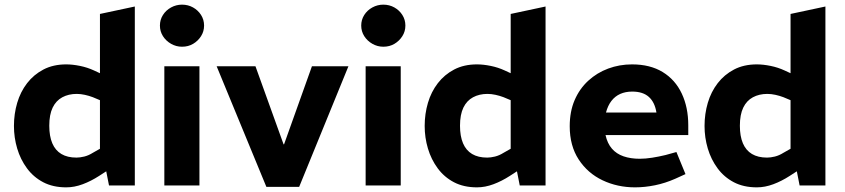

<svg xmlns="http://www.w3.org/2000/svg" viewBox="-20 -798 3635 826"><path d="M265 8Q208 8 166 -14Q124 -36 96 -74Q68 -112 54 -159Q40 -206 40 -256Q40 -308 54 -355.5Q68 -403 96.5 -440Q125 -477 167 -499Q209 -521 265 -521Q292 -521 324 -514.5Q356 -508 384 -495L410 -483V-738L560 -770V0H449L437 -61L406 -41Q372 -19 336 -5.5Q300 8 265 8ZM192 -257Q192 -212 205 -181.5Q218 -151 244 -135.5Q270 -120 309 -120Q324 -120 342.5 -124.5Q361 -129 380 -141L410 -158V-367L379 -380Q363 -386 345 -390Q327 -394 310 -394Q275 -394 248 -379.5Q221 -365 206.5 -335Q192 -305 192 -257Z M687 0V-513H838V0ZM763 -597Q738 -597 716 -609.5Q694 -622 681 -642.5Q668 -663 668 -688Q668 -713 681 -733.5Q694 -754 716 -766Q738 -778 763 -778Q789 -778 810.5 -766Q832 -754 845 -733.5Q858 -713 858 -688Q858 -663 845 -642.5Q832 -622 811 -609.5Q790 -597 763 -597Z M1126 6 912 -513H1079L1200 -177H1202L1322 -513H1479L1267 6Z M1553 0V-513H1704V0ZM1629 -597Q1604 -597 1582 -609.5Q1560 -622 1547 -642.5Q1534 -663 1534 -688Q1534 -713 1547 -733.5Q1560 -754 1582 -766Q1604 -778 1629 -778Q1655 -778 1676.5 -766Q1698 -754 1711 -733.5Q1724 -713 1724 -688Q1724 -663 1711 -642.5Q1698 -622 1677 -609.5Q1656 -597 1629 -597Z M2032 8Q1975 8 1933 -14Q1891 -36 1863 -74Q1835 -112 1821 -159Q1807 -206 1807 -256Q1807 -308 1821 -355.5Q1835 -403 1863.5 -440Q1892 -477 1934 -499Q1976 -521 2032 -521Q2059 -521 2091 -514.5Q2123 -508 2151 -495L2177 -483V-738L2327 -770V0H2216L2204 -61L2173 -41Q2139 -19 2103 -5.5Q2067 8 2032 8ZM1959 -257Q1959 -212 1972 -181.5Q1985 -151 2011 -135.5Q2037 -120 2076 -120Q2091 -120 2109.5 -124.5Q2128 -129 2147 -141L2177 -158V-367L2146 -380Q2130 -386 2112 -390Q2094 -394 2077 -394Q2042 -394 2015 -379.5Q1988 -365 1973.5 -335Q1959 -305 1959 -257Z M2712 8Q2636 8 2572 -22.5Q2508 -53 2469.5 -112Q2431 -171 2431 -255Q2431 -318 2452 -367Q2473 -416 2510.5 -450.5Q2548 -485 2596.5 -503Q2645 -521 2699 -521Q2777 -521 2831 -488Q2885 -455 2913 -395.5Q2941 -336 2941 -259V-217H2585Q2593 -181 2612.5 -158.5Q2632 -136 2662.5 -125.5Q2693 -115 2732 -115Q2757 -115 2785.5 -119.5Q2814 -124 2843 -131L2890 -144L2929 -49L2885 -29Q2842 -10 2798 -1Q2754 8 2712 8ZM2587 -314H2804Q2797 -358 2771.5 -381Q2746 -404 2700 -404Q2671 -404 2648.5 -394Q2626 -384 2610.5 -364Q2595 -344 2587 -314Z M3236 8Q3179 8 3137 -14Q3095 -36 3067 -74Q3039 -112 3025 -159Q3011 -206 3011 -256Q3011 -308 3025 -355.5Q3039 -403 3067.5 -440Q3096 -477 3138 -499Q3180 -521 3236 -521Q3263 -521 3295 -514.5Q3327 -508 3355 -495L3381 -483V-738L3531 -770V0H3420L3408 -61L3377 -41Q3343 -19 3307 -5.5Q3271 8 3236 8ZM3163 -257Q3163 -212 3176 -181.5Q3189 -151 3215 -135.5Q3241 -120 3280 -120Q3295 -120 3313.5 -124.5Q3332 -129 3351 -141L3381 -158V-367L3350 -380Q3334 -386 3316 -390Q3298 -394 3281 -394Q3246 -394 3219 -379.5Q3192 -365 3177.5 -335Q3163 -305 3163 -257Z"/></svg>

Font: REM SemiBold
Style: Regular
Weight: 600
Designer: Octavio Pardo
Foundry: Ashler Design
Version: Version 1.005;gftools[0.9.28]